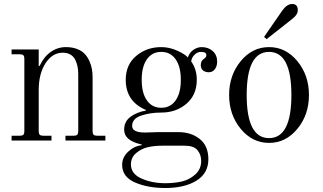

<svg xmlns="http://www.w3.org/2000/svg" viewBox="-20 -704 1616 962"><path d="M38 0V-24H80Q92 -24 97 -29Q102 -34 102 -46V-410Q102 -422 97 -427Q92 -432 80 -432H38V-456H174V-374L178 -373Q200 -420 234.5 -444Q269 -468 310 -468Q341 -468 365 -459Q389 -450 403.5 -435Q418 -420 427.5 -399Q437 -378 440.5 -358Q444 -338 444 -315V-46Q444 -34 449 -29Q454 -24 466 -24H508V0H308V-24H350Q362 -24 367 -29Q372 -34 372 -46V-334Q372 -354 368.5 -371Q365 -388 357 -404.5Q349 -421 333 -430.5Q317 -440 295 -440Q242 -440 208 -387Q174 -334 174 -254V-46Q174 -34 179 -29Q184 -24 196 -24H238V0Z M592 122Q592 85 621 57Q650 29 690 23V20Q602 1 602 -54Q602 -95 633.5 -118.5Q665 -142 711 -150V-153Q610 -196 610 -304Q610 -380 662.5 -424Q715 -468 788 -468Q830 -468 870.5 -449Q911 -430 921 -416Q930 -442 950 -455Q970 -468 990 -468Q1024 -468 1046 -448Q1068 -428 1068 -396Q1068 -372 1056.5 -357Q1045 -342 1026 -342Q1010 -342 998 -350.5Q986 -359 986 -378Q986 -400 1003 -410Q1014 -417 1014 -428Q1014 -444 987 -444Q969 -444 954.5 -429.5Q940 -415 938 -396Q966 -357 966 -304Q966 -229 914.5 -184.5Q863 -140 788 -140Q731 -140 686.5 -124.5Q642 -109 642 -73Q642 -40 706 -40Q727 -40 740 -41Q752 -42 771 -42H874Q938 -42 981 -7.5Q1024 27 1024 94Q1024 164 964.5 201Q905 238 808 238Q720 238 656 210Q592 182 592 122ZM690 -304Q690 -238 716 -201Q742 -164 788 -164Q834 -164 860 -201Q886 -238 886 -304Q886 -370 860 -407Q834 -444 788 -444Q742 -444 716 -407Q690 -370 690 -304ZM636 120Q636 167 689 190.5Q742 214 808 214Q853 214 890.5 205.5Q928 197 958 170.5Q988 144 988 102Q988 71 969.5 48.5Q951 26 905 26H794Q754 26 721 33.5Q688 41 662 63Q636 85 636 120Z M1444 -684Q1472 -684 1472 -653Q1472 -630 1444 -609L1316 -508L1303 -519L1395 -652Q1418 -684 1444 -684ZM1328 -12Q1440 -12 1440 -228Q1440 -444 1328 -444Q1216 -444 1216 -228Q1216 -12 1328 -12ZM1328 12Q1244 12 1186 -58.5Q1128 -129 1128 -228Q1128 -327 1186 -397.5Q1244 -468 1328 -468Q1412 -468 1470 -397.5Q1528 -327 1528 -228Q1528 -129 1470 -58.5Q1412 12 1328 12Z"/></svg>

Font: Old Standard TT
Style: Regular
Weight: 400
Designer: Alexey Kryukov <alexios@thessalonica.org.ru>
Version: Version 2.2